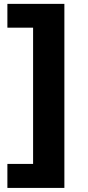

<svg xmlns="http://www.w3.org/2000/svg" viewBox="-20 -757 446 977"><path d="M17.6 199.2V77.1H148.4V-616.2H17.6V-737.3H307.6V199.2Z"/></svg>

Font: Pretendard JP ExtraBold
Style: Regular
Weight: 800
Designer: Base glyphs from Inter by Rasmus Andersson; Hangeul glyphs from Noto Sans CJK(Source Han Sans) by Jang Soo-young and Kan
Foundry: Kil Hyung-jin
Version: Version 1.309